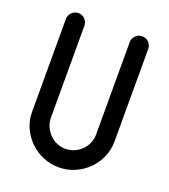

<svg xmlns="http://www.w3.org/2000/svg" viewBox="-133 -821 806 916"><g transform="rotate(20 270.0 -363.0)"><path d="M155 -211Q155 -187 164.5 -166Q174 -145 189.5 -129Q205 -113 226 -104Q247 -95 270 -95Q293 -95 314 -104Q335 -113 351 -128.5Q367 -144 376 -165Q385 -186 385 -209V-678Q385 -697 398.5 -711Q412 -725 432 -725Q452 -725 465.5 -711Q479 -697 479 -678V-209Q479 -166 462.5 -128.5Q446 -91 417.5 -62.5Q389 -34 351 -17.5Q313 -1 270 -1Q228 -1 190 -17Q152 -33 123.5 -61Q95 -89 78 -126Q61 -163 61 -205V-678Q61 -697 75 -711Q89 -725 109 -725Q128 -725 141.5 -711Q155 -697 155 -678Z"/></g></svg>

Font: VDS
Style: Regular
Weight: 400
Designer: artmaker
Foundry: artmaker
Version: Version 1.000 2009 initial release